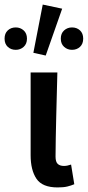

<svg xmlns="http://www.w3.org/2000/svg" viewBox="-61 -808 384 840"><path d="M191 12Q124 12 98.5 -26Q73 -64 73 -129V-491H190Q189 -445 187.5 -395.5Q186 -346 185 -298Q184 -250 183 -205Q182 -160 182 -123Q182 -100 191.5 -91Q201 -82 219 -82Q233 -82 250 -88L264 -2Q250 4 233.5 8Q217 12 191 12ZM85 -577 126 -788 211 -770 139 -565ZM8 -590Q-13 -590 -27 -603Q-41 -616 -41 -639Q-41 -662 -27 -675Q-13 -688 8 -688Q28 -688 42.5 -675Q57 -662 57 -639Q57 -616 42.5 -603Q28 -590 8 -590ZM254 -590Q234 -590 219.5 -603Q205 -616 205 -639Q205 -662 219.5 -675Q234 -688 254 -688Q275 -688 289 -675Q303 -662 303 -639Q303 -616 289 -603Q275 -590 254 -590Z"/></svg>

Font: TT Toshiba Sans Medium
Style: Regular
Weight: 500
Designer: Paul D. Hunt
Foundry: Toshiba Corporation
Version: Version 2.020;PS 2.000;hotconv 1.0.86;makeotf.lib2.5.63406